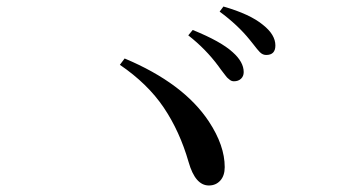

<svg xmlns="http://www.w3.org/2000/svg" viewBox="-20 -734 1040 592"><path d="M701.2 -483.4Q698.2 -483.4 694.8 -484.4Q691.4 -485.4 688 -488.3Q684.6 -491.2 682.1 -493.2Q679.7 -495.1 675.3 -501Q670.9 -506.8 668.9 -509.3Q667 -511.7 661.1 -519.5Q655.3 -527.3 653.3 -530.3Q614.3 -583 560.5 -625L574.2 -641.6Q661.1 -606.4 697.3 -573.2Q731.4 -543 731.4 -511.7Q731.4 -499 723.1 -491.2Q714.8 -483.4 701.2 -483.4ZM800.8 -564.5Q795.9 -564.5 791 -566.4Q786.1 -568.4 781.2 -573.2Q776.4 -578.1 772.5 -583Q768.6 -587.9 761.7 -596.7Q754.9 -605.5 750 -611.3Q712.9 -657.2 657.2 -698.2L668.9 -713.9Q751 -690.4 791 -657.2Q829.1 -627 829.1 -593.8Q829.1 -564.5 800.8 -564.5ZM349.6 -534.2 364.3 -553.7Q545.9 -477.5 624 -359.4Q672.9 -285.2 672.9 -218.8Q672.9 -192.4 659.2 -177.2Q645.5 -162.1 624 -162.1Q582 -162.1 561.5 -234.4Q534.2 -329.1 484.9 -402.3Q435.5 -475.6 349.6 -534.2Z"/></svg>

Font: GenYoMin TW TTF Medium
Style: Regular
Weight: 500
Version: Version 1.300